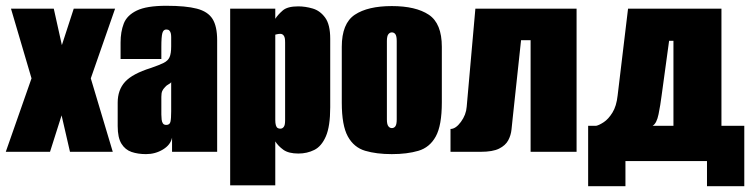

<svg xmlns="http://www.w3.org/2000/svg" viewBox="-25 -525 2609 664"><path d="M-5 0 84 -254 13 -495H161L189 -369L230 -495H373L289 -254L365 0H217L188 -126L148 0Z M480 8Q452 8 430 0.5Q408 -7 395 -28Q382 -49 382 -89V-170Q382 -214 407.5 -242Q433 -270 497 -290Q526 -300 541 -307.5Q556 -315 561.5 -327.5Q567 -340 567 -365V-397Q567 -405 565.5 -410.5Q564 -416 560.5 -419.5Q557 -423 550 -423Q540 -423 536.5 -410.5Q533 -398 533 -363V-321H392V-378Q392 -415 403 -443.5Q414 -472 448 -488.5Q482 -505 550 -505Q618 -505 656 -495Q694 -485 710 -459.5Q726 -434 726 -386V0H570V-49Q565 -24 538.5 -8Q512 8 480 8ZM550 -93Q562 -93 564.5 -104Q567 -115 567 -140V-241Q565 -237 558 -233.5Q551 -230 546 -224Q539 -217 536 -210Q533 -203 533 -190V-129Q533 -120 534 -111.5Q535 -103 538.5 -98Q542 -93 550 -93Z M771 116V-495H927V-460Q936 -474 952.5 -488.5Q969 -503 1006 -503Q1031 -503 1056.5 -495.5Q1082 -488 1099.5 -464Q1117 -440 1117 -391V-154Q1117 -88 1102 -53.5Q1087 -19 1062 -6.5Q1037 6 1007 6Q973 6 955 -7Q937 -20 927 -36V116ZM944 -80Q948 -80 951 -81.5Q954 -83 956.5 -86.5Q959 -90 960 -95.5Q961 -101 961 -110V-378Q961 -387 960 -392.5Q959 -398 956.5 -401.5Q954 -405 951 -406.5Q948 -408 944 -408Q941 -408 938 -407.5Q935 -407 932.5 -406.5Q930 -406 928.5 -405.5Q927 -405 927 -405V-110Q927 -99 929 -92Q931 -85 935 -82.5Q939 -80 944 -80Z M1330 8Q1277 8 1238 -3.5Q1199 -15 1178 -53Q1157 -91 1157 -170V-363Q1157 -444 1202 -474Q1247 -504 1330 -504Q1413 -504 1458 -474Q1503 -444 1503 -363V-171Q1503 -91 1482 -53Q1461 -15 1422 -3.5Q1383 8 1330 8ZM1330 -82Q1338 -82 1342.5 -88.5Q1347 -95 1347 -112V-383Q1347 -400 1342.5 -406.5Q1338 -413 1330 -413Q1323 -413 1318 -406.5Q1313 -400 1313 -383V-112Q1313 -95 1318 -88.5Q1323 -82 1330 -82Z M1533 0V-79Q1551 -79 1569 -103.5Q1587 -128 1589 -156L1619 -495H1969V0H1810V-386H1777L1748 -116Q1746 -98 1744 -77.5Q1742 -57 1732.5 -39.5Q1723 -22 1701 -11Q1679 0 1637 0Z M2009 119V-90H2037Q2047 -92 2063 -102.5Q2079 -113 2093 -135.5Q2107 -158 2111 -195L2147 -495H2470V-90H2549V119H2420V32H2138V119ZM2232 -90H2304V-384H2289L2263 -194Q2259 -162 2252.5 -130Q2246 -98 2232 -90Z"/></svg>

Font: Alumni Sans Black
Style: Regular
Weight: 900
Designer: Robert E. Leuschke
Foundry: Robert E. Leuschke
Version: Version 1.018